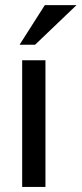

<svg xmlns="http://www.w3.org/2000/svg" viewBox="-20 -737 322 757"><path d="M67.4 0V-499.5H159.2V0ZM118.2 -560.5H57.1L156.7 -716.8H281.7Z"/></svg>

Font: Pontano Sans Medium
Style: Regular
Weight: 500
Designer: Vernon Adams
Foundry: Vernon Adams
Version: Version 2.001